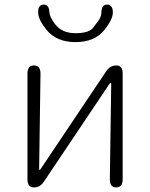

<svg xmlns="http://www.w3.org/2000/svg" viewBox="-20 -819 656 839"><path d="M128 0Q100 0 100 -36V-497Q100 -533 128 -533Q157 -533 157 -497L151 -81Q151 -76 153 -76Q155 -76 160 -84L445 -509Q461 -533 489 -533Q516 -533 516 -497V-36Q516 0 488 0Q459 0 460 -37L466 -452Q466 -457 463.5 -457Q461 -457 456 -449L171 -24Q155 0 128 0ZM183 -689Q149 -731 147 -761Q144 -797 170 -799Q195 -800 196 -764Q197 -745 221 -713Q251 -674 310 -674Q369 -674 387 -698Q398 -713 409 -727Q422 -744 423 -764Q424 -800 449 -799Q475 -797 473 -761Q471 -732 437 -689Q394 -635 310 -635Q226 -635 183 -689Z"/></svg>

Font: Resource Han Rounded KR Light
Style: Regular
Weight: 300
Designer: Cyano Hao (round all glyphs); Ryoko NISHIZUKA 西塚涼子 (kana, bopomofo & ideographs); Paul D. Hunt (Latin, Greek & Cyrillic)
Foundry: Cyano Hao
Version: 0.990